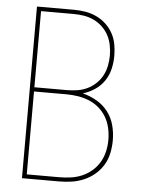

<svg xmlns="http://www.w3.org/2000/svg" viewBox="-53 -777 605 819"><g transform="rotate(5 250.0 -367.5)"><path d="M72 0V-735H230Q255 -735 279.5 -731Q304 -727 326.5 -716.5Q349 -706 367.5 -689Q386 -672 398 -650Q410 -628 414.5 -603.5Q419 -579 419 -554Q419 -554 419 -554Q419 -554 419 -554Q419 -526 412.5 -498Q406 -470 390 -446.5Q374 -423 350 -407Q326 -391 299 -383Q331 -375 359.5 -358.5Q388 -342 407.5 -316.5Q427 -291 435.5 -259.5Q444 -228 444 -195Q444 -168 438.5 -140.5Q433 -113 419 -89.5Q405 -66 384 -48Q363 -30 337.5 -19Q312 -8 285 -4Q258 0 230 0ZM91 -391H230Q253 -391 275 -394.5Q297 -398 317 -407.5Q337 -417 353.5 -432.5Q370 -448 380.5 -467.5Q391 -487 395.5 -509.5Q400 -532 400 -554Q400 -576 395.5 -598.5Q391 -621 380.5 -640.5Q370 -660 353.5 -675.5Q337 -691 317 -700.5Q297 -710 275 -713.5Q253 -717 230 -717H91ZM91 -18H230Q255 -18 280 -21.5Q305 -25 328 -35Q351 -45 370 -61.5Q389 -78 401.5 -99.5Q414 -121 419.5 -145.5Q425 -170 425 -195Q425 -220 419.5 -245Q414 -270 401.5 -291.5Q389 -313 370 -329.5Q351 -346 328 -355.5Q305 -365 280 -369Q255 -373 230 -373H91Z"/></g></svg>

Font: iosevka_custom_sans_ss08 Thin
Style: Regular
Weight: 100
Designer: Belleve Invis
Foundry: Belleve Invis
Version: Version 10.3.0; ttfautohint (v1.8.3)